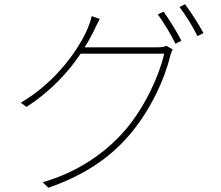

<svg xmlns="http://www.w3.org/2000/svg" viewBox="-20 -836 1040 905"><path d="M751 -781 724 -768C751 -731 788 -670 807 -630L835 -644C813 -688 776 -746 751 -781ZM852 -816 826 -803C855 -766 888 -711 911 -666L939 -680C919 -719 879 -780 852 -816ZM450 -747 412 -760C409 -743 400 -717 395 -706C357 -613 248 -451 78 -352L105 -332C225 -410 305 -501 360 -583H754C729 -475 664 -336 577 -231C482 -117 344 -23 181 23L208 49C395 -16 514 -107 601 -213C688 -319 754 -456 781 -568C783 -575 789 -594 794 -603L764 -620C754 -615 743 -613 720 -613H379C397 -641 411 -668 423 -692C431 -708 441 -730 450 -747Z"/></svg>

Font: Harano Aji Gothic TW ExtraLight
Style: Regular
Weight: 250
Foundry: Masamichi Hosoda
Version: HaranoAjiGothicTW-ExtraLight version 20230610;ttx 4.39.4